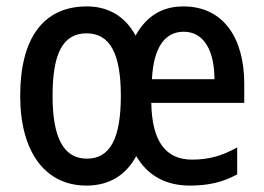

<svg xmlns="http://www.w3.org/2000/svg" viewBox="-20 -569 824 599"><path d="M552 -549C486 -549 437 -519 403 -458C370 -519 317 -549 251 -549C114 -549 43 -448 43 -270C43 -96 120 10 250 10C319 10 372 -21 405 -82C441 -21 497 10 573 10C631 10 676 -1 720 -25V-109C673 -83 632 -71 579 -71C497 -71 454 -128 452 -248H742V-308C742 -449 678 -549 552 -549ZM553 -470C618 -470 649 -408 649 -322H454C459 -422 495 -470 553 -470ZM250 -465C324 -465 357 -400 357 -270C357 -138 324 -74 251 -74C178 -74 144 -140 144 -270C144 -400 175 -465 250 -465Z"/></svg>

Font: Noto Sans Tamil Condensed Medium
Style: Regular
Weight: 500
Width: 3
Designer: Jelle Bosma - Monotype Design Team
Foundry: Monotype Imaging Inc.
Version: Version 2.004